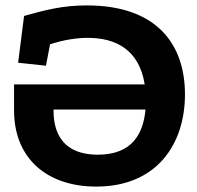

<svg xmlns="http://www.w3.org/2000/svg" viewBox="-20 -680 728 710"><path d="M150 -437 165 -516C213 -532 261 -540 305 -540C408 -540 495 -496 515 -368H32V-271C32 -97 151 10 336 10C559 10 664 -146 664 -331C664 -513 563 -660 301 -660C212 -660 147 -643 69 -621L47 -448ZM518 -275C510 -186 469 -108 342 -108C185 -108 178 -227 178 -272V-275Z"/></svg>

Font: Zilla Slab Bold
Style: Regular
Weight: 700
Designer: Typotheque.com
Foundry: Typotheque type foundry
Version: Version 1.3; 2018